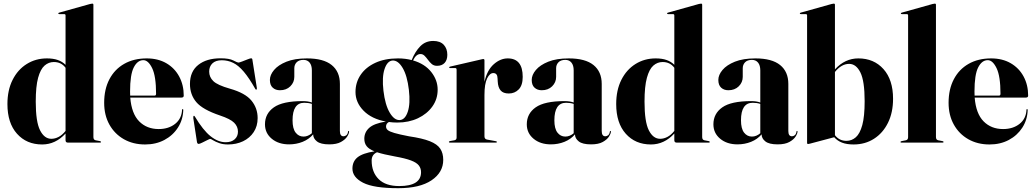

<svg xmlns="http://www.w3.org/2000/svg" viewBox="-20 -768 5572 1034"><path d="M20 -207.5Q20 -282.5 47.8 -337.8Q75.5 -393 123.8 -423.2Q172 -453.5 232.5 -453.5Q267 -453.5 291.5 -444.8Q316 -436 333 -419V-685Q333 -692 325.5 -692H299.5Q294 -692 294 -696Q294 -698.5 299 -700L465 -746.5Q474 -748.5 477 -748.5Q483 -748.5 483 -742V-30Q483 -15 495 -12.5L518.5 -8Q524 -6.5 524 -3.5Q524 0 519.5 0H345.5Q333 0 333 -13V-49Q279 10 207 10Q123 10 71.5 -47.8Q20 -105.5 20 -207.5ZM172.5 -220.5Q172.5 -112 195.8 -66.2Q219 -20.5 256.5 -20.5Q276.5 -20.5 296 -30.8Q315.5 -41 333 -63V-403Q310 -434 270 -434Q242 -434 220 -414.8Q198 -395.5 185.2 -349Q172.5 -302.5 172.5 -220.5Z M969.5 -253Q969.5 -242.5 957 -242.5H681.5Q688.5 -156 729.5 -114.5Q770.5 -73 834.5 -73Q888 -73 923.2 -101Q958.5 -129 960.5 -177Q960.5 -180.5 963.5 -180.5Q967 -180.5 967 -176Q965.5 -123 938.2 -80.8Q911 -38.5 865.2 -14.2Q819.5 10 761.5 10Q697 10 647.2 -18.2Q597.5 -46.5 569.2 -97Q541 -147.5 541 -214.5Q541 -287.5 569.2 -341.2Q597.5 -395 649 -424.2Q700.5 -453.5 770 -453.5Q831 -453.5 875.8 -427.5Q920.5 -401.5 945 -356Q969.5 -310.5 969.5 -253ZM680.5 -275Q680.5 -263.5 681 -253H812Q820.5 -253 820.5 -263Q820.5 -357.5 799.5 -400.8Q778.5 -444 752 -444Q720.5 -444 700.5 -405.2Q680.5 -366.5 680.5 -275Z M1195.5 -2Q1226 -2 1243.8 -17.8Q1261.5 -33.5 1261.5 -59Q1261.5 -86.5 1241 -107Q1220.5 -127.5 1165 -146Q1071.5 -177.5 1037.2 -218Q1003 -258.5 1003 -316Q1003 -383 1047.8 -418.5Q1092.5 -454 1168 -454Q1214.5 -454 1236.5 -442.5Q1258.5 -431 1263.5 -431Q1269 -431 1283.8 -436.8Q1298.5 -442.5 1313 -448.2Q1327.5 -454 1332 -454Q1338 -454 1339 -448L1363 -296Q1364.5 -287 1361 -285.5Q1358 -284 1355.5 -288Q1322 -347.5 1293.2 -381.5Q1264.5 -415.5 1235.8 -429.5Q1207 -443.5 1174.5 -443.5Q1141.5 -443.5 1124 -426.8Q1106.5 -410 1106.5 -382.5Q1106.5 -353 1128.8 -331.2Q1151 -309.5 1218 -290.5Q1301 -267 1334.2 -226.2Q1367.5 -185.5 1367.5 -132Q1367.5 -88.5 1346.2 -56.5Q1325 -24.5 1288.8 -7.2Q1252.5 10 1208 10Q1180.5 10 1160 2.5Q1139.5 -5 1127.5 -12.5Q1115.5 -20 1112.5 -20Q1109 -20 1095.8 -13.2Q1082.5 -6.5 1068.8 0.2Q1055 7 1050 7Q1042 7 1040.5 -5L1021 -132Q1020 -142 1024 -144.5Q1025 -145.5 1029 -141Q1073.5 -66.5 1114.2 -34.2Q1155 -2 1195.5 -2Z M1407 -98.5Q1407 -156 1454.8 -189.8Q1502.5 -223.5 1610.5 -223.5Q1639 -223.5 1659.5 -216V-389Q1659.5 -416 1647.5 -430.8Q1635.5 -445.5 1614.5 -445.5Q1590 -445.5 1577.5 -432.5Q1565 -419.5 1565 -400.5V-354Q1565 -324.5 1543.5 -303.2Q1522 -282 1487.5 -282Q1464 -282 1448.8 -295.8Q1433.5 -309.5 1433.5 -337.5Q1433.5 -364.5 1456 -391.2Q1478.5 -418 1522.8 -435.8Q1567 -453.5 1633 -453.5Q1722 -453.5 1766.2 -417.8Q1810.5 -382 1810.5 -316V-62.5Q1810.5 -34 1830 -34Q1838 -34 1845.2 -39.8Q1852.5 -45.5 1854.5 -59.5Q1855 -63 1857 -63Q1860 -63 1860 -59.5Q1860 -49 1849.8 -32.8Q1839.5 -16.5 1816.2 -3.5Q1793 9.5 1753 9.5Q1707 9.5 1686.8 -6.5Q1666.5 -22.5 1666.5 -44.5Q1644 -18 1609.8 -4.2Q1575.5 9.5 1537 9.5Q1480 9.5 1443.5 -20.8Q1407 -51 1407 -98.5ZM1555.5 -120Q1555.5 -75.5 1572 -54Q1588.5 -32.5 1614.5 -32.5Q1638.5 -32.5 1659.5 -50.5V-208.5Q1641.5 -214.5 1618.5 -214.5Q1555.5 -214.5 1555.5 -120Z M2182.5 -34Q2254.5 -23.5 2294.8 -7.5Q2335 8.5 2351 32.8Q2367 57 2367 93Q2367 160.5 2304 203Q2241 245.5 2125 245.5Q1992.5 245.5 1935.2 216Q1878 186.5 1878 140Q1878 101.5 1905.5 79.2Q1933 57 1997 47Q1967.5 35.5 1954.8 19.5Q1942 3.5 1942 -21Q1942 -55.5 1968 -79.2Q1994 -103 2058 -113.5Q1981.5 -127.5 1938 -171.8Q1894.5 -216 1894.5 -272.5Q1894.5 -324 1922.2 -365Q1950 -406 2001.5 -429.8Q2053 -453.5 2123.5 -453.5Q2162.5 -453.5 2197 -444.5Q2215.5 -490.5 2243.5 -519Q2271.5 -547.5 2313 -547.5Q2350.5 -547.5 2369.8 -526.8Q2389 -506 2389 -473Q2389 -445 2374.5 -429.2Q2360 -413.5 2333.5 -413.5Q2316.5 -413.5 2305.2 -423.2Q2294 -433 2285 -445.5Q2276 -458 2266.5 -467.5Q2257 -477 2244.5 -477Q2220.5 -477 2204.5 -442.5Q2268 -424 2302.5 -380.2Q2337 -336.5 2337 -285Q2337 -234.5 2308.5 -194.5Q2280 -154.5 2230.8 -131.2Q2181.5 -108 2119.5 -108Q2096 -108 2074.5 -111Q2059 -103 2059 -86.5Q2059 -75.5 2068.2 -67.5Q2077.5 -59.5 2104 -51.8Q2130.5 -44 2182.5 -34ZM2093.5 -442Q2065.5 -439.5 2051 -396.2Q2036.5 -353 2045 -279.5Q2054 -203 2079 -161Q2104 -119 2134 -121.5Q2162 -124 2176.2 -166.8Q2190.5 -209.5 2182 -284Q2173 -361 2148.2 -402.5Q2123.5 -444 2093.5 -442ZM1981.5 96.5Q1981.5 159 2019 196.5Q2056.5 234 2130 234Q2247.5 234 2247.5 159.5Q2247.5 138.5 2235.5 123Q2223.5 107.5 2193 96Q2162.5 84.5 2106.5 74.5Q2076.5 69 2052.8 63.5Q2029 58 2010.5 52Q1981.5 64.5 1981.5 96.5Z M2589 -443V-327Q2603 -390 2638.8 -421.8Q2674.5 -453.5 2714.5 -453.5Q2795 -453.5 2795 -354Q2795 -308.5 2773.5 -286.5Q2752 -264.5 2720 -264.5Q2690 -264.5 2676 -281Q2662 -297.5 2660.5 -329L2659.5 -346Q2659 -374.5 2636.5 -374.5Q2617.5 -374.5 2603.2 -345.5Q2589 -316.5 2589 -256V-34Q2589 -19.5 2602 -16.5L2651 -7.5Q2656 -6.5 2656 -3.5Q2656 0 2650.5 0H2403Q2397.5 0 2397.5 -3.5Q2397.5 -7 2404.5 -8.5L2427 -12.5Q2439 -15 2439 -27V-392.5Q2439 -401.5 2431.5 -401.5H2403.5Q2399 -401.5 2399 -405Q2399 -408 2404.5 -409.5L2571.5 -448Q2575.5 -449 2578 -449.5Q2580.5 -450 2583 -450Q2589 -450 2589 -443Z M2817 -98.5Q2817 -156 2864.8 -189.8Q2912.5 -223.5 3020.5 -223.5Q3049 -223.5 3069.5 -216V-389Q3069.5 -416 3057.5 -430.8Q3045.5 -445.5 3024.5 -445.5Q3000 -445.5 2987.5 -432.5Q2975 -419.5 2975 -400.5V-354Q2975 -324.5 2953.5 -303.2Q2932 -282 2897.5 -282Q2874 -282 2858.8 -295.8Q2843.5 -309.5 2843.5 -337.5Q2843.5 -364.5 2866 -391.2Q2888.5 -418 2932.8 -435.8Q2977 -453.5 3043 -453.5Q3132 -453.5 3176.2 -417.8Q3220.5 -382 3220.5 -316V-62.5Q3220.5 -34 3240 -34Q3248 -34 3255.2 -39.8Q3262.5 -45.5 3264.5 -59.5Q3265 -63 3267 -63Q3270 -63 3270 -59.5Q3270 -49 3259.8 -32.8Q3249.5 -16.5 3226.2 -3.5Q3203 9.5 3163 9.5Q3117 9.5 3096.8 -6.5Q3076.5 -22.5 3076.5 -44.5Q3054 -18 3019.8 -4.2Q2985.5 9.5 2947 9.5Q2890 9.5 2853.5 -20.8Q2817 -51 2817 -98.5ZM2965.5 -120Q2965.5 -75.5 2982 -54Q2998.5 -32.5 3024.5 -32.5Q3048.5 -32.5 3069.5 -50.5V-208.5Q3051.5 -214.5 3028.5 -214.5Q2965.5 -214.5 2965.5 -120Z M3298.5 -207.5Q3298.5 -282.5 3326.2 -337.8Q3354 -393 3402.2 -423.2Q3450.5 -453.5 3511 -453.5Q3545.5 -453.5 3570 -444.8Q3594.5 -436 3611.5 -419V-685Q3611.5 -692 3604 -692H3578Q3572.5 -692 3572.5 -696Q3572.5 -698.5 3577.5 -700L3743.5 -746.5Q3752.5 -748.5 3755.5 -748.5Q3761.5 -748.5 3761.5 -742V-30Q3761.5 -15 3773.5 -12.5L3797 -8Q3802.5 -6.5 3802.5 -3.5Q3802.5 0 3798 0H3624Q3611.5 0 3611.5 -13V-49Q3557.5 10 3485.5 10Q3401.5 10 3350 -47.8Q3298.5 -105.5 3298.5 -207.5ZM3451 -220.5Q3451 -112 3474.2 -66.2Q3497.5 -20.5 3535 -20.5Q3555 -20.5 3574.5 -30.8Q3594 -41 3611.5 -63V-403Q3588.5 -434 3548.5 -434Q3520.5 -434 3498.5 -414.8Q3476.5 -395.5 3463.8 -349Q3451 -302.5 3451 -220.5Z M3822 -98.5Q3822 -156 3869.8 -189.8Q3917.5 -223.5 4025.5 -223.5Q4054 -223.5 4074.5 -216V-389Q4074.5 -416 4062.5 -430.8Q4050.5 -445.5 4029.5 -445.5Q4005 -445.5 3992.5 -432.5Q3980 -419.5 3980 -400.5V-354Q3980 -324.5 3958.5 -303.2Q3937 -282 3902.5 -282Q3879 -282 3863.8 -295.8Q3848.5 -309.5 3848.5 -337.5Q3848.5 -364.5 3871 -391.2Q3893.5 -418 3937.8 -435.8Q3982 -453.5 4048 -453.5Q4137 -453.5 4181.2 -417.8Q4225.5 -382 4225.5 -316V-62.5Q4225.5 -34 4245 -34Q4253 -34 4260.2 -39.8Q4267.5 -45.5 4269.5 -59.5Q4270 -63 4272 -63Q4275 -63 4275 -59.5Q4275 -49 4264.8 -32.8Q4254.5 -16.5 4231.2 -3.5Q4208 9.5 4168 9.5Q4122 9.5 4101.8 -6.5Q4081.5 -22.5 4081.5 -44.5Q4059 -18 4024.8 -4.2Q3990.5 9.5 3952 9.5Q3895 9.5 3858.5 -20.8Q3822 -51 3822 -98.5ZM3970.5 -120Q3970.5 -75.5 3987 -54Q4003.5 -32.5 4029.5 -32.5Q4053.5 -32.5 4074.5 -50.5V-208.5Q4056.5 -214.5 4033.5 -214.5Q3970.5 -214.5 3970.5 -120Z M4476.5 -742V-394.5Q4530.5 -453.5 4602.5 -453.5Q4686.5 -453.5 4738 -395.8Q4789.5 -338 4789.5 -236Q4789.5 -162 4762.2 -106.8Q4735 -51.5 4687 -20.8Q4639 10 4577 10Q4540 10 4514.8 0.2Q4489.5 -9.5 4472.5 -29L4342.5 5.5Q4336.5 7.5 4332.5 7.5Q4326.5 7.5 4326.5 2V-685Q4326.5 -692 4319 -692H4293Q4287.5 -692 4287.5 -696Q4287.5 -698.5 4292.5 -700L4458.5 -746.5Q4467.5 -748.5 4470.5 -748.5Q4476.5 -748.5 4476.5 -742ZM4553 -424Q4511.5 -424 4476.5 -380.5V-40Q4499.5 -9.5 4538.5 -9.5Q4567 -9.5 4589 -28.8Q4611 -48 4623.8 -94.5Q4636.5 -141 4636.5 -223Q4636.5 -332 4613.5 -378Q4590.5 -424 4553 -424Z M5020.5 -742V-30Q5020.5 -15 5032.5 -12.5L5056 -8Q5061.5 -6.5 5061.5 -3.5Q5061.5 0 5057 0H4833.5Q4829.5 0 4829.5 -3.5Q4829.5 -6.5 4835.5 -8L4858.5 -12.5Q4870.5 -15 4870.5 -29.5V-685Q4870.5 -692 4863 -692H4837Q4831.5 -692 4831.5 -696Q4831.5 -698.5 4836.5 -700L5002.5 -746.5Q5011.5 -748.5 5014.5 -748.5Q5020.5 -748.5 5020.5 -742Z M5517 -253Q5517 -242.5 5504.5 -242.5H5229Q5236 -156 5277 -114.5Q5318 -73 5382 -73Q5435.5 -73 5470.8 -101Q5506 -129 5508 -177Q5508 -180.5 5511 -180.5Q5514.5 -180.5 5514.5 -176Q5513 -123 5485.8 -80.8Q5458.5 -38.5 5412.8 -14.2Q5367 10 5309 10Q5244.5 10 5194.8 -18.2Q5145 -46.5 5116.8 -97Q5088.5 -147.5 5088.5 -214.5Q5088.5 -287.5 5116.8 -341.2Q5145 -395 5196.5 -424.2Q5248 -453.5 5317.5 -453.5Q5378.5 -453.5 5423.2 -427.5Q5468 -401.5 5492.5 -356Q5517 -310.5 5517 -253ZM5228 -275Q5228 -263.5 5228.5 -253H5359.5Q5368 -253 5368 -263Q5368 -357.5 5347 -400.8Q5326 -444 5299.5 -444Q5268 -444 5248 -405.2Q5228 -366.5 5228 -275Z"/></svg>

Font: Fraunces 144pt S000
Style: Bold
Weight: 700
Version: Version 1.000; ttfautohint (v1.8.3)